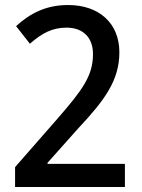

<svg xmlns="http://www.w3.org/2000/svg" viewBox="-20 -744 566 764"><path d="M477 0V-92H169V-96L292 -234C396 -345 455 -424 455 -536C455 -650 376 -724 251 -724C163 -724 100 -691 44 -640L99 -570C148 -613 189 -634 245 -634C309 -634 350 -596 350 -529C350 -442 308 -386 208 -271L40 -79V0Z"/></svg>

Font: Noto Sans Myanmar UI SemiCondensed Medium
Style: Regular
Weight: 500
Width: 4
Designer: Monotype Design Team
Foundry: Monotype Imaging Inc.
Version: Version 2.103